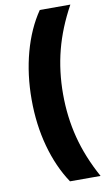

<svg xmlns="http://www.w3.org/2000/svg" viewBox="-97 -877 538 976"><g transform="rotate(-10 171.5 -389.0)"><path d="M62.2 -388.9Q62.2 -518.9 93.3 -632.8Q124.4 -746.7 182.2 -831.1H340Q280 -722.2 252.2 -614.4Q224.4 -506.7 224.4 -388.9Q224.4 -271.1 252.2 -163.3Q280 -55.6 340 53.3H182.2Q124.4 -33.3 93.3 -146.7Q62.2 -260 62.2 -388.9Z"/></g></svg>

Font: Paperlogy 9 Black
Style: Regular
Weight: 900
Designer: redesigned by Lee Juim, glyphs from Gmarket Sans & Montserrat
Foundry: PT&
Version: Version 1.001